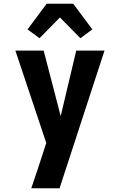

<svg xmlns="http://www.w3.org/2000/svg" viewBox="-20 -790 640 1025"><path d="M147 215Q163 168 178.5 121.5Q194 75 209 29L227 -27L62 -520H213L304 -170L387 -520H538L298 215ZM191 -586 127 -633 229 -770H371L473 -633L409 -586L300 -697Z"/></svg>

Font: Iosevka Heavy Extended
Style: Regular
Weight: 900
Width: 7
Monospace: yes
Designer: Belleve Invis
Foundry: Belleve Invis
Version: Version 32.5.0; ttfautohint (v1.8.4)